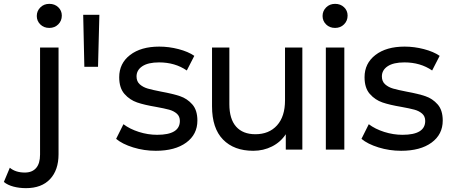

<svg xmlns="http://www.w3.org/2000/svg" viewBox="-135 -777 2343 997"><path d="M-65 192C-45 197.3 -23.3 200 0 200C54 200 95.7 184.3 125 153C154.3 121.7 169 78.7 169 24V-530H73V26C73 56.7 66.2 79.8 52.5 95.5C38.8 111.2 19.3 119 -6 119C-38 119 -64 110.7 -84 94L-115 168C-101.7 178.7 -85 186.7 -65 192ZM74.5 -650C86.8 -638 102.3 -632 121 -632C139.7 -632 155.2 -638.2 167.5 -650.5C179.8 -662.8 186 -678 186 -696C186 -713.3 179.8 -727.8 167.5 -739.5C155.2 -751.2 139.7 -757 121 -757C102.3 -757 86.8 -750.8 74.5 -738.5C62.2 -726.2 56 -711.3 56 -694C56 -676.7 62.2 -662 74.5 -650Z M297 -700 303 -430H374L381 -700Z M556.5 -11.5C594.2 0.2 633.3 6 674 6C740.7 6 793.3 -8.2 832 -36.5C870.7 -64.8 890 -103 890 -151C890 -187 881.2 -215 863.5 -235C845.8 -255 824.7 -269.2 800 -277.5C775.3 -285.8 743 -293.7 703 -301C672.3 -307 648.8 -312.3 632.5 -317C616.2 -321.7 602.3 -329 591 -339C579.7 -349 574 -362.7 574 -380C574 -402 584 -419.7 604 -433C624 -446.3 653 -453 691 -453C746.3 -453 794.3 -439 835 -411L874 -487C852.7 -501.7 825.3 -513.3 792 -522C758.7 -530.7 725.3 -535 692 -535C628.7 -535 578.2 -520.5 540.5 -491.5C502.8 -462.5 484 -424 484 -376C484 -338.7 493.2 -309.7 511.5 -289C529.8 -268.3 551.7 -253.7 577 -245C602.3 -236.3 635 -228.7 675 -222C704.3 -216.7 727 -211.8 743 -207.5C759 -203.2 772.3 -196.3 783 -187C793.7 -177.7 799 -165 799 -149C799 -101 759.7 -77 681 -77C649 -77 617.3 -82 586 -92C554.7 -102 528 -115.3 506 -132L468 -56C489.3 -38 518.8 -23.2 556.5 -11.5Z M1435 -530H1345V-256C1345 -200 1331.2 -156.7 1303.5 -126C1275.8 -95.3 1238.3 -80 1191 -80C1147.7 -80 1114.3 -93.2 1091 -119.5C1067.7 -145.8 1056 -184.7 1056 -236V-530H966V-225C966 -149 985 -91.5 1023 -52.5C1061 -13.5 1113.3 6 1180 6C1215.3 6 1247.8 -1.5 1277.5 -16.5C1307.2 -31.5 1331 -52.7 1349 -80V0H1435Z M1557 -530V0H1653V-530ZM1558.5 -650C1570.8 -638 1586.3 -632 1605 -632C1623.7 -632 1639.2 -638.2 1651.5 -650.5C1663.8 -662.8 1670 -678 1670 -696C1670 -713.3 1663.8 -727.8 1651.5 -739.5C1639.2 -751.2 1623.7 -757 1605 -757C1586.3 -757 1570.8 -750.8 1558.5 -738.5C1546.2 -726.2 1540 -711.3 1540 -694C1540 -676.7 1546.2 -662 1558.5 -650Z M1830.5 -11.5C1868.2 0.2 1907.3 6 1948 6C2014.7 6 2067.3 -8.2 2106 -36.5C2144.7 -64.8 2164 -103 2164 -151C2164 -187 2155.2 -215 2137.5 -235C2119.8 -255 2098.7 -269.2 2074 -277.5C2049.3 -285.8 2017 -293.7 1977 -301C1946.3 -307 1922.8 -312.3 1906.5 -317C1890.2 -321.7 1876.3 -329 1865 -339C1853.7 -349 1848 -362.7 1848 -380C1848 -402 1858 -419.7 1878 -433C1898 -446.3 1927 -453 1965 -453C2020.3 -453 2068.3 -439 2109 -411L2148 -487C2126.7 -501.7 2099.3 -513.3 2066 -522C2032.7 -530.7 1999.3 -535 1966 -535C1902.7 -535 1852.2 -520.5 1814.5 -491.5C1776.8 -462.5 1758 -424 1758 -376C1758 -338.7 1767.2 -309.7 1785.5 -289C1803.8 -268.3 1825.7 -253.7 1851 -245C1876.3 -236.3 1909 -228.7 1949 -222C1978.3 -216.7 2001 -211.8 2017 -207.5C2033 -203.2 2046.3 -196.3 2057 -187C2067.7 -177.7 2073 -165 2073 -149C2073 -101 2033.7 -77 1955 -77C1923 -77 1891.3 -82 1860 -92C1828.7 -102 1802 -115.3 1780 -132L1742 -56C1763.3 -38 1792.8 -23.2 1830.5 -11.5Z"/></svg>

Font: Rookery
Style: Regular
Weight: 400
Designer: Ryan Kimball / Julieta Ulanovsky
Foundry: Motorola Mobility LLC.
Version: Version 1.0